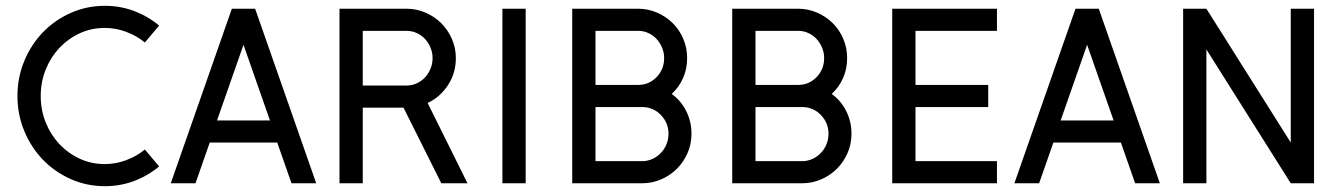

<svg xmlns="http://www.w3.org/2000/svg" viewBox="-20 -630 4617 660"><path d="M527 -58Q489 -26 441.5 -8Q394 10 340 10Q278 10 223 -14.5Q168 -39 127.5 -81Q87 -123 63.5 -179.5Q40 -236 40 -300Q40 -364 63.5 -420.5Q87 -477 127.5 -519Q168 -561 223 -585.5Q278 -610 340 -610Q394 -610 441.5 -592Q489 -574 527 -542L478 -484Q450 -507 414 -520.5Q378 -534 340 -534Q294 -534 254 -515.5Q214 -497 184 -465Q154 -433 137 -390.5Q120 -348 120 -300Q120 -252 137 -209.5Q154 -167 184 -135Q214 -103 254 -84.5Q294 -66 340 -66Q378 -66 414 -79.5Q450 -93 478 -116Z M1067 0H982L933 -140H701L652 0H567L777 -600H857ZM908 -216 817 -476 726 -216Z M1587 0H1497L1367 -260H1227V0H1147V-600H1377Q1412 -600 1443 -586.5Q1474 -573 1497 -550Q1520 -527 1533.5 -496Q1547 -465 1547 -430Q1547 -379 1520 -337.5Q1493 -296 1450 -276ZM1467 -430Q1467 -449 1460 -466Q1453 -483 1441 -496Q1429 -509 1412.5 -516.5Q1396 -524 1377 -524H1227V-336H1377Q1396 -336 1412.5 -343.5Q1429 -351 1441 -364Q1453 -377 1460 -394Q1467 -411 1467 -430Z M1787 0H1707V-600H1787Z M2357 -170Q2357 -135 2343.5 -104Q2330 -73 2307 -50Q2284 -27 2253 -13.5Q2222 0 2187 0H1947V-600H2173Q2208 -600 2239 -586.5Q2270 -573 2293 -550Q2316 -527 2329 -496Q2342 -465 2342 -430Q2342 -393 2328 -361.5Q2314 -330 2289 -307Q2321 -284 2339 -248Q2357 -212 2357 -170ZM2263 -430Q2263 -449 2256 -466Q2249 -483 2237 -496Q2225 -509 2208.5 -516.5Q2192 -524 2173 -524H2027V-338H2173Q2211 -338 2237 -365Q2263 -392 2263 -430ZM2278 -170Q2278 -208 2251.5 -235Q2225 -262 2187 -262H2027V-76H2187Q2206 -76 2222.5 -83.5Q2239 -91 2251.5 -104Q2264 -117 2271 -134Q2278 -151 2278 -170Z M2907 -170Q2907 -135 2893.5 -104Q2880 -73 2857 -50Q2834 -27 2803 -13.5Q2772 0 2737 0H2497V-600H2723Q2758 -600 2789 -586.5Q2820 -573 2843 -550Q2866 -527 2879 -496Q2892 -465 2892 -430Q2892 -393 2878 -361.5Q2864 -330 2839 -307Q2871 -284 2889 -248Q2907 -212 2907 -170ZM2813 -430Q2813 -449 2806 -466Q2799 -483 2787 -496Q2775 -509 2758.5 -516.5Q2742 -524 2723 -524H2577V-338H2723Q2761 -338 2787 -365Q2813 -392 2813 -430ZM2828 -170Q2828 -208 2801.5 -235Q2775 -262 2737 -262H2577V-76H2737Q2756 -76 2772.5 -83.5Q2789 -91 2801.5 -104Q2814 -117 2821 -134Q2828 -151 2828 -170Z M3407 0H3047V-600H3407V-524H3127V-338H3377V-262H3127V-76H3407Z M3967 0H3882L3833 -140H3601L3552 0H3467L3677 -600H3757ZM3808 -216 3717 -476 3626 -216Z M4497 0H4417L4127 -460V0H4047V-600H4127L4417 -140V-600H4497Z"/></svg>

Font: Gauge
Style: Regular
Weight: 400
Designer: Daniel Pimley
Foundry: Daniel Pimley
Version: Version 2.0